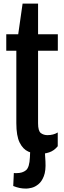

<svg xmlns="http://www.w3.org/2000/svg" viewBox="-20 -867 363 1091"><path d="M72.8 -578.6H15.6V-672.4H83.5L108.4 -846.7H196.3V-672.4H308.6V-578.6H196.3V-166.5Q196.3 -122.6 212.2 -110.8Q228 -99.1 249.5 -99.1Q283.7 -99.1 308.1 -114.3V-36.1Q287.1 -10.3 259.3 -1.2Q231.4 7.8 205.6 7.8Q171.4 7.8 140.9 -5.6Q110.4 -19 91.6 -56.9Q72.8 -94.7 72.8 -167.5ZM234.9 -6.3 238.3 50.8Q241.2 103 229.2 133.8Q217.3 164.6 198.2 179.9Q179.2 195.3 159.9 200Q140.6 204.6 128.9 204.6Q108.9 204.6 92 201.2Q75.2 197.8 55.2 189.9L58.6 116.2Q62.5 116.7 66.7 116.7Q70.8 116.7 74.7 116.7Q107.9 116.7 127.7 100.3Q147.5 84 149.9 27.3L151.4 -6.3Z"/></svg>

Font: Fjalla One
Style: Regular
Weight: 400
Designer: Irina Smirnova, Eben Sorkin
Foundry: Sorkin Type
Version: Version 1.002; ttfautohint (v1.8.4.7-5d5b);gftools[0.9.25]